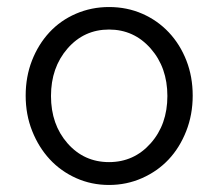

<svg xmlns="http://www.w3.org/2000/svg" viewBox="-20 -516 621 546"><path d="M53 -244Q53 -298 71 -344Q89 -390 120.5 -424Q152 -458 196 -477Q240 -496 290 -496Q341 -496 384.5 -477Q428 -458 460 -424Q492 -390 510 -344Q528 -298 528 -244Q528 -190 509.5 -143Q491 -96 459.5 -62.5Q428 -29 384 -9.5Q340 10 290 10Q240 10 196.5 -9.5Q153 -29 121.5 -63Q90 -97 71.5 -143.5Q53 -190 53 -244ZM290 -55Q361 -55 408.5 -108.5Q456 -162 456 -243Q456 -324 408.5 -378Q361 -432 290 -432Q219 -432 172 -378Q125 -324 125 -243Q125 -162 172 -108.5Q219 -55 290 -55Z"/></svg>

Font: Red Hat Text
Style: Regular
Weight: 400
Designer: Pentagram / MCKL
Foundry: Pentagram / MCKL
Version: Version 1.005; Red Hat Text